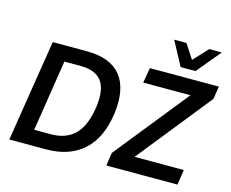

<svg xmlns="http://www.w3.org/2000/svg" viewBox="-123 -1108 1548 1285"><g transform="rotate(15 651.0 -465.5)"><path d="M39 0 151 -705H386Q551 -705 623.5 -615Q696 -525 674 -352Q662 -265 632 -199.5Q602 -134 553.5 -89.5Q505 -45 440 -22.5Q375 0 292 0ZM183 -106H300Q354 -106 396 -122.5Q438 -139 468 -170.5Q498 -202 517 -250Q536 -298 545 -361Q562 -483 519 -541Q476 -599 374 -599H260ZM711 0 725 -91 1167 -642 1169 -600H806L824 -705H1302L1288 -616L846 -64L844 -105H1220L1204 0ZM1021 -765 932 -931H1017L1082 -831L1175 -931H1262L1124 -765Z"/></g></svg>

Font: Nunito Sans 10pt SemiCondensed
Style: Bold Italic
Weight: 700
Width: 4
Italic angle: -9°
Designer: Vernon Adams
Foundry: Vernon Adams
Version: Version 3.101;gftools[0.9.27]